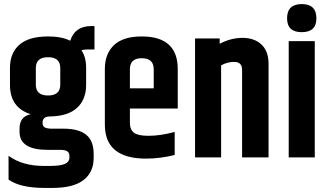

<svg xmlns="http://www.w3.org/2000/svg" viewBox="-20 -773 1618 943"><path d="M276 -357V-439Q276 -492 216 -492Q156 -492 156 -439V-357Q156 -304 216 -304Q276 -304 276 -357ZM444 -530H409Q392 -530 380 -526Q403 -493 403 -440V-356Q403 -284 358 -243Q313 -202 224 -201Q189 -201 189 -170Q189 -154 199.5 -147.5Q210 -141 236 -141H292Q367 -141 403.5 -111Q440 -81 440 -18V3Q440 73 390 111.5Q340 150 237 150H199Q79 150 22 109V-8Q89 42 196 42H222Q277 42 299 32Q321 22 321 1V-6Q321 -22 311 -29.5Q301 -37 275 -37H214Q76 -37 76 -125V-141Q76 -201 131 -212Q29 -244 29 -356V-440Q29 -513 75.5 -553.5Q122 -594 216 -594Q283 -594 325 -573Q348 -645 428 -645H444Z M618 -339H735V-433Q735 -487 676 -487Q618 -487 618 -433ZM495 -161V-434Q495 -509 540 -551.5Q585 -594 676 -594Q853 -594 853 -434V-240H618V-171Q618 -136 638 -121Q658 -106 709 -106Q768 -106 838 -125V-12Q768 6 697 6Q495 6 495 -161Z M1059 -558Q1114 -587 1171 -587Q1229 -587 1264 -554.5Q1299 -522 1299 -459V0H1169V-430Q1169 -469 1130 -469Q1096 -469 1066 -452V0H938V-584H1059Z M1398 -571H1526V0H1398ZM1390 -683Q1390 -753 1462 -753Q1534 -753 1534 -683Q1534 -615 1462 -615Q1390 -615 1390 -683Z"/></svg>

Font: Khand ExtraBold
Style: Regular
Weight: 800
Designer: Sanchit Sawaria and Jyotish Sonowal (Devanagari), Satya Rajpurohit (Latin)
Foundry: Indian Type Foundry
Version: Version 2.000;PS 1.0;hotconv 1.0.79;makeotf.lib2.5.61930